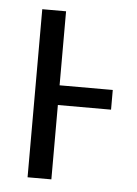

<svg xmlns="http://www.w3.org/2000/svg" viewBox="-43 -535 405 569"><g transform="rotate(5 159.5 -250.0)"><path d="M60.1 -500H130.9V-279.8H289.1V-221.2H130.9V0H60.1Z"/></g></svg>

Font: LT Superior
Style: Regular
Weight: 400
Designer: Daniel Lyons
Foundry: LyonsType
Version: Version 1.000